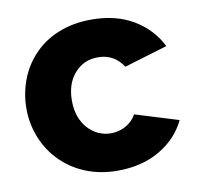

<svg xmlns="http://www.w3.org/2000/svg" viewBox="-66 -604 702 682"><g transform="rotate(-10 285.0 -262.5)"><path d="M99 -73Q136 -34 189 -12Q242 10 306 10Q394 10 458.5 -28Q523 -66 553 -129L397 -177Q385 -154 360 -139.5Q335 -125 305 -125Q281 -125 259.5 -135Q238 -145 222 -163Q188 -202 188 -263Q188 -324 221 -361.5Q254 -399 305 -399Q364 -399 396 -349L552 -396Q520 -460 457 -497.5Q394 -535 306 -535Q241 -535 188 -514Q135 -493 98 -454Q62 -417 43 -367Q24 -317 24 -263Q24 -209 43.5 -159.5Q63 -110 99 -73Z"/></g></svg>

Font: RT Raleway ExtraBold
Style: Regular
Weight: 400
Designer: Matt McInerney, Pablo Impallari, Rodrigo Fuenzalida — Edited by Milan Moffatt in April 2016
Foundry: Matt McInerney, Pablo Impallari, Rodrigo Fuenzalida — Edited by Milan Moffatt in April 2016
Version: Version 3.001